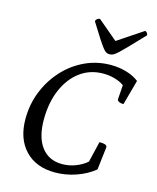

<svg xmlns="http://www.w3.org/2000/svg" viewBox="-131 -980 886 1082"><g transform="rotate(15 312.5 -439.0)"><path d="M294 12Q183 12 119.5 -55Q56 -122 56 -237Q56 -323 86.5 -398.5Q117 -474 170.5 -532Q224 -590 294 -622.5Q364 -655 444 -655Q491 -655 534 -642.5Q577 -630 608 -606L568 -460Q551 -460 541 -465.5Q531 -471 531 -478L537 -562Q516 -578 483 -587.5Q450 -597 415 -597Q338 -597 280 -554Q222 -511 189.5 -435Q157 -359 157 -260Q157 -157 200 -100.5Q243 -44 321 -44Q361 -44 399 -58.5Q437 -73 464 -97L493 -218Q517 -218 526 -214.5Q535 -211 538 -202L522 -67Q479 -31 418 -9.5Q357 12 294 12ZM419 -711Q408 -711 399.5 -715.5Q391 -720 379 -735.5Q367 -751 346.5 -782.5Q326 -814 292 -869Q292 -877 300 -883.5Q308 -890 316 -890L432 -792L579 -890Q585 -890 590.5 -883.5Q596 -877 596 -869Q544 -814 513.5 -782.5Q483 -751 466 -735.5Q449 -720 439 -715.5Q429 -711 419 -711Z"/></g></svg>

Font: Petrona Medium
Style: Italic
Weight: 500
Italic angle: -9°
Designer: Ringo R. Seeber
Foundry: Ringo R. Seeber
Version: Version 2.001; ttfautohint (v1.8.3)